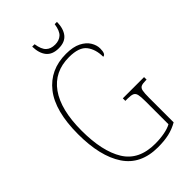

<svg xmlns="http://www.w3.org/2000/svg" viewBox="-266 -975 1074 1074"><g transform="rotate(-45 271.5 -438.0)"><path d="M314 10Q178 10 113.5 -87Q49 -184 49 -358Q49 -541 121 -632.5Q193 -724 319 -724Q375 -724 409.5 -706.5Q444 -689 460 -662.5Q476 -636 476 -610Q476 -565 455 -565Q455 -624 426 -661.5Q397 -699 318 -699Q202 -699 139.5 -611.5Q77 -524 77 -358Q77 -195 132.5 -105Q188 -15 317 -15Q356 -15 390.5 -21.5Q425 -28 446 -40V-222Q446 -258 442 -275Q438 -292 425 -297.5Q412 -303 386 -303H368V-323H536V-303H528Q504 -303 492.5 -297.5Q481 -292 477.5 -275Q474 -258 474 -222V-27Q439 -7 401.5 1.5Q364 10 314 10ZM313 -774Q263 -774 239 -803.5Q215 -833 214 -886H233Q240 -840 259.5 -821.5Q279 -803 313 -803Q345 -803 365 -821Q385 -839 392 -886H410Q409 -833 385.5 -803.5Q362 -774 313 -774Z"/></g></svg>

Font: Noto Serif Tamil Condensed Thin
Style: Italic
Weight: 100
Width: 3
Italic angle: -12°
Designer: Indian Type Foundry, Tom Grace, and the Monotype Design Team
Foundry: Monotype Imaging Inc.
Version: Version 2.003; ttfautohint (v1.8.4.7-5d5b)